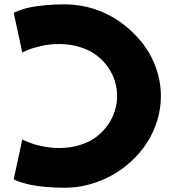

<svg xmlns="http://www.w3.org/2000/svg" viewBox="-20 -860 819 895"><path d="M43.9 -24.9 84 -210Q86.9 -208.5 92.5 -205.8Q98.1 -203.1 116 -196Q133.8 -189 152.6 -183.8Q171.4 -178.7 199.2 -174.3Q227.1 -169.9 253.9 -169.9Q308.6 -169.9 354.5 -184.6Q400.4 -199.2 431.4 -223.6Q462.4 -248 484.1 -279.8Q505.9 -311.5 515.9 -345.2Q525.9 -378.9 525.9 -413.1Q525.9 -446.8 515.9 -480.5Q505.9 -514.2 484.1 -545.7Q462.4 -577.1 431.4 -601.3Q400.4 -625.5 354.5 -640.1Q308.6 -654.8 253.9 -654.8Q210.9 -654.8 168.5 -644.8Q126 -634.8 105 -625L84 -615.2L43.9 -799.8Q46.4 -801.3 51.5 -804Q56.6 -806.6 76.4 -813.7Q96.2 -820.8 120.8 -825.9Q145.5 -831.1 188.7 -835.4Q231.9 -839.8 282.2 -839.8Q351.6 -839.8 418.5 -818.4Q485.4 -796.9 541 -757.1Q596.7 -717.3 639.4 -664.8Q682.1 -612.3 706.1 -546.4Q730 -480.5 730 -411.1Q730 -353.5 712.9 -297.9Q695.8 -242.2 665.8 -195.6Q635.7 -148.9 593.5 -109.6Q551.3 -70.3 502 -43Q452.6 -15.6 396.2 -0.2Q339.8 15.1 282.2 15.1Q231.9 15.1 189 11Q146 6.8 120.6 1Q95.2 -4.9 76.7 -10.7Q58.1 -16.6 50.8 -20.5Z"/></svg>

Font: Hussar Preview
Style: Bold
Weight: 700
Foundry: Cannot Into Space Fonts, PlusOne Fonts
Version: Version 2.29RC2 "Millennial"